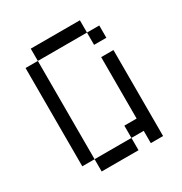

<svg xmlns="http://www.w3.org/2000/svg" viewBox="-150 -735 800 846"><g transform="rotate(-30 250.0 -312.5)"><path d="M437.5 -500V-562.5H375V-500ZM125 -62.5V0H312.5V-62.5ZM125 -62.5Q125 -62.5 125 -562.5H62.5Q62.5 -562.5 62.5 -62.5ZM375 -62.5V0H437.5V-437.5H375V-125H312.5V-62.5ZM125 -562.5H375V-625H125Z"/></g></svg>

Font: BFUnifontExMono
Style: Regular
Weight: 500
Version: Version 15.0.06